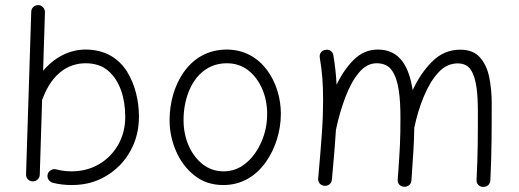

<svg xmlns="http://www.w3.org/2000/svg" viewBox="-20 -712 2053 759"><path d="M131.3 -691.9C116.2 -691.9 103.5 -680.7 103.5 -665.5L83 -22.9C82.5 -7.8 93.8 4.9 108.9 4.9C124 5.4 136.7 -5.9 137.2 -21L146.5 -318.4C148.4 -320.8 149.9 -323.7 150.4 -326.7C186 -418.9 248 -461.9 317.9 -461.9C354.5 -461.9 384.8 -452.1 407.7 -432.1C454.1 -392.6 475.1 -324.2 475.1 -250C475.1 -209.5 465.8 -173.3 447.8 -140.6C410.6 -75.7 345.2 -34.7 263.7 -34.7C242.2 -34.7 221.7 -37.1 202.1 -42.5C188 -46.4 171.9 -37.1 168.5 -22.9C164.6 -8.8 173.8 6.3 188 10.3C211.9 16.6 236.8 19.5 263.7 19.5C314.5 19.5 359.9 7.8 399.9 -16.6C439.9 -40.5 471.7 -72.8 494.6 -113.8C517.6 -154.3 529.3 -200.2 529.3 -251C529.3 -311 515.1 -376 482.4 -428.7C449.2 -481 396 -516.1 317.9 -516.1C254.9 -516.1 195.3 -485.4 150.4 -432.1L157.7 -663.6C157.7 -678.7 146.5 -691.4 131.3 -691.9Z M876.5 -516.1C724.1 -516.1 650.4 -370.6 650.4 -237.3C650.4 -193.8 659.2 -152.8 676.3 -113.8C693.4 -74.2 717.8 -42.5 749.5 -17.6C781.2 7.3 818.8 19.5 863.3 19.5C935.5 19.5 992.2 -16.6 1031.2 -71.8C1069.8 -126.5 1090.3 -195.8 1090.3 -262.7C1090.3 -382.8 1017.1 -516.1 876.5 -516.1ZM876.5 -461.9C909.2 -461.9 937.5 -452.6 961.4 -434.1C1008.8 -396.5 1036.1 -332.5 1036.1 -262.7C1036.1 -223.1 1028.8 -186.5 1013.7 -151.9C998.5 -117.2 978.5 -88.9 952.6 -67.4C926.8 -45.4 897 -34.7 863.3 -34.7C833 -34.7 806.2 -43.9 782.2 -62C734.9 -98.6 705.6 -162.6 705.6 -237.3C705.6 -277.3 712.4 -314.5 725.6 -348.6C752.4 -417 804.2 -461.9 876.5 -461.9Z M1237.8 -6.8C1236.3 10.7 1248.5 21 1261.7 22.5C1275.4 23.9 1290 16.1 1292 -1.5C1299.3 -79.6 1304.7 -144 1308.1 -199.2C1317.4 -244.6 1330.1 -287.6 1345.2 -327.6C1360.4 -367.2 1377.9 -399.9 1398.9 -424.8C1419.4 -449.7 1442.9 -461.9 1468.8 -461.9C1496.6 -461.9 1517.1 -452.1 1530.3 -432.1C1557.1 -392.6 1563 -323.2 1563 -245.6C1563 -159.2 1561 -122.1 1552.2 -2C1550.8 16.1 1563.5 24.9 1577.1 26.4C1590.8 26.9 1605 19 1606.4 2C1613.3 -100.1 1616.7 -142.1 1617.7 -207C1627 -251.5 1639.6 -293 1655.8 -331.5C1671.9 -370.1 1690.9 -401.9 1713.4 -425.8C1735.4 -449.7 1760.7 -461.4 1789.1 -461.4C1813 -461.4 1830.6 -452.6 1841.8 -435.1C1864.7 -399.4 1869.1 -337.4 1869.1 -266.6C1869.1 -180.2 1869.1 -98.1 1863.8 0C1863.3 14.2 1873.5 26.9 1890.6 26.9C1907.7 26.9 1918 14.6 1918.5 0.5C1923.8 -108.4 1923.8 -206.1 1923.8 -306.2C1923.8 -340.8 1920.4 -374.5 1914.1 -406.2C1907.7 -438 1895.5 -464.4 1877.4 -484.9C1859.4 -505.4 1833.5 -515.6 1799.3 -515.6C1757.3 -515.6 1720.7 -500.5 1689.5 -469.7C1658.2 -439 1632.3 -400.9 1611.3 -355.5C1597.7 -444.8 1563 -516.1 1473.6 -516.1C1438 -516.1 1406.2 -502.9 1379.4 -476.6C1352.5 -450.2 1329.6 -417 1310.5 -377C1308.6 -417.5 1304.2 -454.6 1297.9 -493.2C1295.4 -511.2 1278.8 -518.1 1264.6 -514.6C1252.4 -512.2 1241.7 -501.5 1244.1 -484.4C1253.4 -430.2 1257.3 -379.9 1257.3 -315.9C1257.3 -277.8 1255.9 -234.4 1252.4 -185.1C1249 -135.7 1244.1 -76.7 1237.8 -6.8Z"/></svg>

Font: Mikhak Light
Style: Regular
Weight: 300
Designer: Amin Abedi
Version: Version 3.2